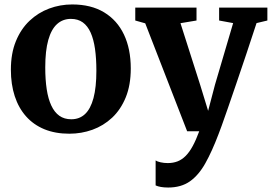

<svg xmlns="http://www.w3.org/2000/svg" viewBox="-20 -590 1222 863"><path d="M28.9 -276.6Q28.9 -349.9 51.4 -404.8Q73.9 -459.8 112.7 -496.5Q151.5 -533.2 201 -551.6Q250.4 -570 304.6 -570Q389.3 -570 448 -534.5Q506.7 -499 537.2 -434.6Q567.8 -370.1 567.8 -282.4Q567.8 -207.8 545.3 -152.6Q522.8 -97.4 484 -61Q445.1 -24.7 395.5 -6.8Q345.9 11 291.7 11Q228.4 11 179.4 -9.1Q130.5 -29.3 97.1 -67Q63.6 -104.7 46.2 -157.9Q28.9 -211 28.9 -276.6ZM300.4 -53.9Q337.3 -53.9 362.2 -77.3Q387.2 -100.7 400.2 -149.1Q413.2 -197.5 413.2 -272Q413.2 -326.6 407.1 -369.9Q400.9 -413.1 387.5 -443.3Q374 -473.5 352.2 -489.3Q330.3 -505.1 298.8 -505.1Q262.1 -505.1 236.3 -481.7Q210.5 -458.3 197 -410.2Q183.4 -362 183.4 -287Q183.4 -231.9 190 -188.6Q196.6 -145.4 210.7 -115.4Q224.7 -85.4 246.8 -69.6Q269 -53.9 300.4 -53.9ZM736 252.9Q718.1 252.9 703.4 250.4Q688.8 247.8 679.5 243.4V131.1Q686.2 136 701.7 139.5Q717.1 143 733.9 143Q758.2 143 778.1 135.3Q798 127.5 814.8 110.5Q831.6 93.6 846.4 66.2Q861.2 38.8 875.5 0H821.2L632.8 -485.2L588 -497.8V-555.7H863.3V-497.8L791.2 -485.8L879.6 -208.9L915.5 -91.8L946.4 -209.5L1027.9 -486.2L964.9 -497.8V-555.7H1181.8V-497.8L1133.1 -486.2Q1110.1 -415.6 1086.9 -346.4Q1063.6 -277.1 1042.6 -215.5Q1021.6 -153.8 1004.6 -104.9Q987.6 -55.9 976.4 -24.8Q965.2 6.3 962.1 13.4Q932.9 90.3 903 143.8Q873 197.4 833.5 225.2Q794 252.9 736 252.9Z"/></svg>

Font: Merriweather Light
Style: Regular
Weight: 300
Designer: Eben Sorkin
Foundry: Eben Sorkin
Version: Version 2.100